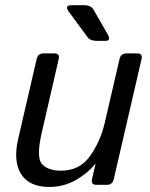

<svg xmlns="http://www.w3.org/2000/svg" viewBox="-20 -721 587 749"><path d="M248.5 -675.3Q230 -700.7 259.3 -700.7H308.6Q335 -700.7 345.2 -682.6L399.9 -587.4Q414.6 -561.5 390.6 -561.5H359.4Q332 -561.5 321.8 -575.7ZM50.8 -178.7 123 -490.7Q127.9 -512.7 149.9 -512.7H191.9Q213.9 -512.7 209 -490.7L142.6 -202.1Q120.6 -106 144 -80.6Q167.5 -55.2 218.8 -55.2Q290.5 -55.2 331.1 -112.1Q371.6 -168.9 388.7 -242.2L446.3 -490.7Q451.2 -512.7 473.1 -512.7H515.1Q537.1 -512.7 532.2 -490.7L423.8 -22Q418.9 0 397 0H356Q334 0 338.9 -22L352.5 -80.6H350.6Q321.8 -44.9 275.1 -18.3Q228.5 8.3 172.4 8.3Q94.2 8.3 62.5 -41.7Q30.8 -91.8 50.8 -178.7Z"/></svg>

Font: Istok Web
Style: Italic
Weight: 400
Italic angle: -13°
Designer: Andrey V. Panov
Foundry: Andrey V. Panov
Version: Version 1.0.2g